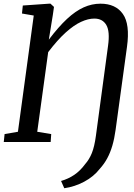

<svg xmlns="http://www.w3.org/2000/svg" viewBox="-22 -772 727 1044"><path d="M327.5 251.5 310 212Q349 201 381.8 178.8Q414.5 156.5 440.5 121Q463.5 95 477.5 60.2Q491.5 25.5 499.5 -33.5L565.5 -523Q576.5 -601.5 556 -636.2Q535.5 -671 491 -671Q457.5 -671 418.8 -653.2Q380 -635.5 335.5 -595.5Q291 -555.5 240 -488.5L180.5 -55.5L256.5 -43L253.5 0H-1.5L3 -43L75.5 -55.5L161.5 -687.5L97.5 -698.5L102 -742L245 -752H252.5L271.5 -734.5L265.5 -692L243.5 -556.5Q296 -626 342.2 -669Q388.5 -712 433 -732Q477.5 -752 524.5 -752Q606.5 -752 646 -696.2Q685.5 -640.5 668.5 -517.5L606.5 -65.5Q600 -18 588.8 20.2Q577.5 58.5 561 89Q544.5 119.5 520.5 146Q487.5 188.5 435.8 216Q384 243.5 327.5 251.5Z"/></svg>

Font: Merriweather 20pt
Style: Italic
Weight: 400
Italic angle: -7.8°
Version: Version 2.101